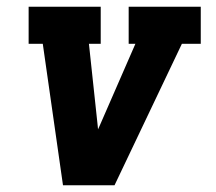

<svg xmlns="http://www.w3.org/2000/svg" viewBox="-20 -550 640 570"><path d="M167 0 107 -420H65V-530H279V-420H244L270 -177Q270 -174 270.5 -171.5Q271 -169 271 -166Q272 -169 273.5 -171.5Q275 -174 276 -177L382 -420H362V-530H576V-420H520L320 0Z"/></svg>

Font: Iosevka Slab XBdExObl
Style: Regular
Weight: 800
Width: 7
Italic angle: -9°
Monospace: yes
Designer: Belleve Invis
Foundry: Belleve Invis
Version: Version 11.1.0; ttfautohint (v1.8.3)